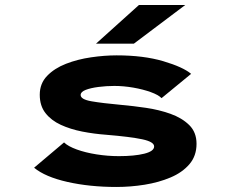

<svg xmlns="http://www.w3.org/2000/svg" viewBox="-20 -732 915 763"><path d="M443 11Q336.5 11 248 -9Q159.5 -29 115.5 -65.5L234.5 -166Q250.5 -150.5 285 -138Q319.5 -125.5 363.8 -118.5Q408 -111.5 452.5 -111.5Q514 -111.5 553.2 -121.2Q592.5 -131 592.5 -150Q592.5 -168.5 545.2 -178.5Q498 -188.5 401.5 -196.5Q353.5 -200 306.5 -209.2Q259.5 -218.5 221.5 -236Q183.5 -253.5 160.8 -282.5Q138 -311.5 138 -355.5Q138 -400 167 -430.2Q196 -460.5 242.2 -478.5Q288.5 -496.5 341.8 -504.2Q395 -512 443.5 -512Q550.5 -512 629 -488.8Q707.5 -465.5 739.5 -438.5L622 -342Q609.5 -355 579 -366Q548.5 -377 509.8 -383.8Q471 -390.5 434.5 -390.5Q402.5 -390.5 371.5 -386.5Q340.5 -382.5 320.5 -374.8Q300.5 -367 300.5 -354.5Q300.5 -337 343.5 -329.5Q386.5 -322 463.5 -315Q508.5 -311 560 -303.5Q611.5 -296 657.2 -279.8Q703 -263.5 732 -235Q761 -206.5 761 -160.5Q761 -112.5 732.8 -79.5Q704.5 -46.5 657.8 -26.8Q611 -7 555 2Q499 11 443 11ZM512 -558.5H361.5L532 -712H716Z"/></svg>

Font: Trispace SemiExpanded
Style: Bold
Weight: 700
Width: 6
Designer: Tyler Finck
Foundry: Etcetera Type Company
Version: Version 1.210; ttfautohint (v1.8.3)